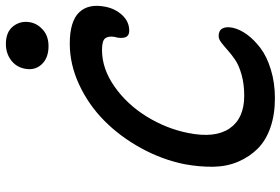

<svg xmlns="http://www.w3.org/2000/svg" viewBox="-176 -810 986 675"><g transform="rotate(-90 317.5 -472.0)"><path d="M493.2 -794.9Q451.7 -794.9 429.2 -819.1Q406.7 -843.3 414.1 -878.9Q419.9 -908.7 444.1 -926.8Q468.3 -944.8 501 -944.8Q543.5 -944.8 563.5 -918.7Q583.5 -892.6 577.1 -858.9Q572.3 -833.5 550.3 -814.2Q528.3 -794.9 493.2 -794.9ZM310.1 1Q252.4 1 207 -14.9Q161.6 -30.8 133.1 -59.3Q104.5 -87.9 87.4 -127.4Q70.3 -167 69.3 -214.6Q68.4 -262.2 78.1 -315.9Q94.2 -396 134.8 -469.7Q175.3 -543.5 231.2 -598.9Q287.1 -654.3 358.2 -687.3Q429.2 -720.2 502 -720.2Q580.1 -720.2 611.8 -687.5Q643.6 -654.8 631.8 -595.2Q625 -560.1 602.1 -535.6Q579.1 -511.2 547.9 -511.2Q528.3 -511.2 523.9 -526.6Q519.5 -542 525.9 -563Q529.3 -584.5 520.8 -595.7Q512.2 -606.9 480 -606.9Q413.6 -606.9 350.8 -562.7Q288.1 -518.6 245.6 -449.5Q203.1 -380.4 188 -304.2Q168.9 -209.5 204.1 -158.2Q239.3 -106.9 318.8 -106.9Q359.9 -106.9 392.8 -116.2Q425.8 -125.5 445.1 -138.7Q464.4 -151.9 479 -165Q493.7 -178.2 505.9 -187.5Q518.1 -196.8 528.8 -196.8Q547.9 -196.8 555.2 -183.8Q562.5 -170.9 558.1 -147.9Q552.7 -123 534.7 -97.9Q516.6 -72.8 486.8 -50Q457 -27.3 410.6 -13.2Q364.3 1 310.1 1Z"/></g></svg>

Font: Shantell Sans Bouncy
Style: Italic
Weight: 500
Italic angle: -11.31°
Designer: Stephen Nixon, Anya Danilova, Shantell Martin
Foundry: Arrow Type
Version: Version 1.006;[9816181b4]